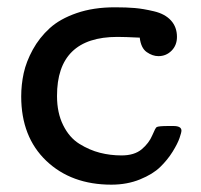

<svg xmlns="http://www.w3.org/2000/svg" viewBox="-20 -501 551 526"><path d="M38.1 -236.8Q38.1 -269 44.9 -300.5Q51.8 -332 69.8 -365Q87.9 -397.9 116 -423.6Q144 -449.2 189.9 -465.1Q235.8 -481 294.9 -481Q327.1 -481 349.6 -479Q372.1 -477.1 402.1 -470Q432.1 -462.9 448.5 -444.8Q464.8 -426.8 464.8 -399.9Q464.8 -377 450 -362.1Q435.1 -347.2 414.1 -347.2Q397.9 -347.2 382.1 -358.2Q366.2 -369.1 362.8 -397.9H361.8Q321.8 -399.9 301.8 -399.9Q135.7 -399.9 136.2 -237.8Q136.2 -191.9 153.1 -158Q169.9 -124 197.5 -106.9Q225.1 -89.8 253.7 -82.5Q282.2 -75.2 313 -75.2Q348.1 -75.2 368.2 -92Q388.2 -108.9 397 -129.9Q405.8 -150.9 409.2 -152.8Q414.1 -155.8 441.9 -155.8H455.1Q477.1 -155.8 477.1 -143.1Q477.1 -138.2 471.9 -123Q466.8 -107.9 452.9 -85.4Q439 -63 418.9 -43.5Q398.9 -23.9 363.5 -9.5Q328.1 4.9 285.2 4.9Q175.3 4.9 106.7 -60.5Q38.1 -126 38.1 -236.8Z"/></svg>

Font: CMU Concrete
Style: Bold
Weight: 700
Version: Version 0.7.0